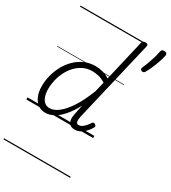

<svg xmlns="http://www.w3.org/2000/svg" viewBox="-294 -1049 1392 1567"><g transform="rotate(30 402.5 -265.5)"><path d="M187 17Q146 17 116.5 -4.5Q87 -26 70.5 -66Q54 -106 54 -161Q54 -208 66.5 -258Q79 -308 103.5 -354.5Q128 -401 165 -438Q202 -475 249.5 -497Q297 -519 356 -519Q389 -519 423.5 -509.5Q458 -500 488 -480L579 -870Q582 -881 589 -885.5Q596 -890 609 -890Q625 -890 630.5 -883.5Q636 -877 633 -866L453 -100Q446 -67 450.5 -49.5Q455 -32 473 -32Q489 -32 503.5 -41.5Q518 -51 532 -67Q546 -83 558 -101Q563 -109 569.5 -110.5Q576 -112 584 -106Q595 -100 596.5 -93Q598 -86 594 -80Q580 -55 560 -33Q540 -11 515.5 2.5Q491 16 463 16Q436 16 419.5 3.5Q403 -9 398 -34Q393 -59 401 -95Q405 -118 410 -140.5Q415 -163 419 -184Q381 -113 341.5 -68.5Q302 -24 263 -3.5Q224 17 187 17ZM111 -165Q111 -127 120.5 -97Q130 -67 149.5 -50Q169 -33 199 -33Q238 -33 281.5 -66.5Q325 -100 369.5 -168Q414 -236 455 -342L477 -434Q441 -456 410 -463Q379 -470 351 -470Q306 -470 268 -451.5Q230 -433 200.5 -402Q171 -371 151 -331.5Q131 -292 121 -249Q111 -206 111 -165ZM699 -671Q689 -676 686.5 -683Q684 -690 689 -701Q700 -724 711.5 -755Q723 -786 733 -819.5Q743 -853 748 -881Q750 -892 755 -899Q760 -906 776 -906Q793 -906 799.5 -899Q806 -892 805 -881Q799 -851 786.5 -814.5Q774 -778 759 -743.5Q744 -709 729 -683Q725 -676 718.5 -672Q712 -668 699 -671ZM0 365H629V375H0ZM0 -20H629V0H0ZM0 -505H629V-500H0ZM0 -885H629V-875H0Z"/></g></svg>

Font: Playwrite AT Guides
Style: Italic
Weight: 400
Italic angle: -13.0072°
Designer: Veronika Burian, José Scaglione
Foundry: TypeTogether
Version: Version 1.002